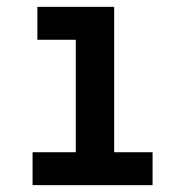

<svg xmlns="http://www.w3.org/2000/svg" viewBox="-20 -540 540 560"><path d="M75 0V-96H201V-424H89V-520H313V-96H425V0Z"/></svg>

Font: Zed Mono
Style: Bold
Weight: 700
Monospace: yes
Designer: Belleve Invis
Foundry: Belleve Invis
Version: Version 1.0.0; ttfautohint (v1.8.4)